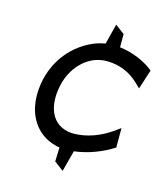

<svg xmlns="http://www.w3.org/2000/svg" viewBox="-100 -624 691 801"><g transform="rotate(15 245.5 -223.5)"><path d="M63 -226C58 -192 58 -160 64 -131C78 -63 122 -12 188 5C190 6 197 8 207 9L205 70L245 100L269 9C329 2 390 -22 436 -52V-136L408 -116C362 -84 306 -62 248 -62C228 -62 211 -66 195 -74C151 -96 128 -149 140 -226C144 -249 150 -271 160 -291C188 -347 239 -390 305 -390C363 -390 408 -368 443 -335L464 -315L491 -399C455 -429 401 -453 343 -460V-517L303 -547L281 -460C280 -460 279 -459 279 -459C262 -456 244 -451 228 -444C152 -411 81 -338 63 -226Z"/></g></svg>

Font: Charger Sport
Style: NrwObl
Weight: 400
Designer: Jasper
Foundry: Cannot Into Space Fonts
Version: Version 1.1